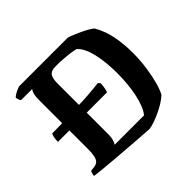

<svg xmlns="http://www.w3.org/2000/svg" viewBox="-164 -907 1110 1110"><g transform="rotate(-45 391.0 -352.0)"><path d="M259.5 -322 135.5 -320H48Q48 -342 51.5 -357.5Q55 -373 59 -378L135.5 -379L259.5 -384.5Q313.5 -385 361.5 -388.8Q409.5 -392.5 451 -397.5L462.5 -385.5Q461.5 -363.5 458 -346.5Q454.5 -329.5 451.5 -322ZM475 1.5Q447.5 0 402 -3.2Q356.5 -6.5 303.8 -10.5Q251 -14.5 200.2 -18.8Q149.5 -23 111 -26.8Q72.5 -30.5 56.5 -33Q56.5 -43 59.5 -52.5Q62.5 -62 65.5 -66L94.5 -69.5Q112 -72 122 -81.8Q132 -91.5 136.8 -112.2Q141.5 -133 141.5 -167.5V-564.5Q141.5 -595 145.2 -611.2Q149 -627.5 153.8 -634.2Q158.5 -641 159 -641.5H67.5Q64 -646 60.5 -655.2Q57 -664.5 56 -673Q61.5 -679.5 73.8 -686.8Q86 -694 98.8 -699.5Q111.5 -705 117.5 -706H511.5Q522.5 -704 543.2 -695.8Q564 -687.5 588.2 -676.2Q612.5 -665 632.5 -653.5Q652.5 -642 661 -634Q694 -577.5 706.2 -512.2Q718.5 -447 718.5 -380.5Q718.5 -319 710.5 -262.2Q702.5 -205.5 690.2 -160.5Q678 -115.5 663.5 -89.5Q646.5 -73 620.8 -57.2Q595 -41.5 567.2 -28.8Q539.5 -16 515 -8Q490.5 0 475 1.5ZM268 -76.5H508Q524 -95 536 -125.8Q548 -156.5 556 -194.8Q564 -233 567.8 -275.2Q571.5 -317.5 571.5 -359Q571.5 -399.5 567.8 -440Q564 -480.5 555.8 -517Q547.5 -553.5 534.2 -581.2Q521 -609 502.5 -623.5Q483.5 -628.5 458.8 -631.8Q434 -635 405.8 -636.8Q377.5 -638.5 347.5 -638.5Q310 -638.5 297.5 -620Q285 -601.5 285 -563V-142Q285 -119 279.2 -101.2Q273.5 -83.5 268 -76.5Z"/></g></svg>

Font: Texturina Medium
Style: Regular
Weight: 500
Designer: Guillermo Torres Carreño
Foundry: Omnibus-Type
Version: Version 1.003